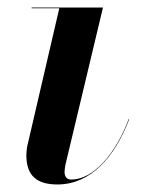

<svg xmlns="http://www.w3.org/2000/svg" viewBox="-20 -480 382 510"><path d="M323 -163 322 -164C286.5 -69 226.5 -3 169.5 -3C156.5 -3 151.5 -12 151.5 -23C151.5 -28 152.5 -35 153.5 -41L253.5 -460H64V-458H137.5L52 -90C51 -84 50 -73 50 -68C50 -13 78 10 132.5 10C221 10 285 -63 323 -163Z"/></svg>

Font: Bodoni* 96pt Medium
Style: Italic
Weight: 500
Italic angle: -13°
Version: Version 2.3